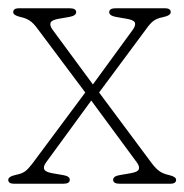

<svg xmlns="http://www.w3.org/2000/svg" viewBox="-20 -445 446 465"><path d="M107 -373.5 205 -240.5 302 -373.5Q309 -383.5 306.8 -390Q304.5 -396.5 287 -399.5L261 -404Q244.5 -407 244.5 -415.5Q244.5 -425 260.5 -425H379.5Q393.5 -425 393.5 -415.5Q393.5 -407.5 375 -403.5Q359.5 -400.5 351.5 -394.2Q343.5 -388 335 -376L220 -221L348 -49Q358 -36 366.8 -30Q375.5 -24 389.5 -21Q406.5 -17 406.5 -9.5Q406.5 0 392.5 0H270Q254 0 254 -9.5Q254 -18.5 270.5 -21L296.5 -25.5Q314 -28.5 316.2 -35.2Q318.5 -42 311.5 -51.5L201 -201.5L91.5 -51.5Q84.5 -42 87 -35.2Q89.5 -28.5 106.5 -25.5L132.5 -21Q149 -18.5 149 -9.5Q149 0 133 0H14Q0 0 0 -9.5Q0 -17.5 18.5 -21.5Q34 -24.5 41.8 -30.8Q49.5 -37 58.5 -49L186.5 -221L70.5 -376Q61 -389 52 -395Q43 -401 29 -404Q12 -408 12 -415.5Q12 -425 26 -425H148.5Q164.5 -425 164.5 -415.5Q164.5 -407 148 -404L122 -399.5Q105 -396.5 102.5 -390Q100 -383.5 107 -373.5Z"/></svg>

Font: Fraunces 144pt S100 Thin
Style: Regular
Weight: 100
Version: Version 1.000; ttfautohint (v1.8.3)